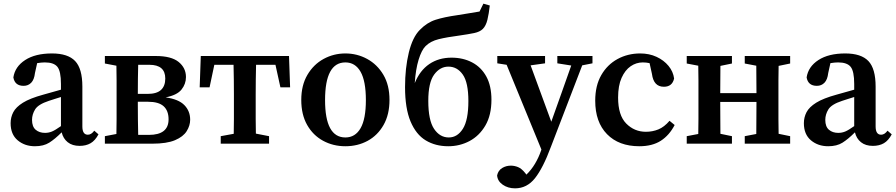

<svg xmlns="http://www.w3.org/2000/svg" viewBox="-20 -785 4893 1049"><path d="M415 12Q375 12 350 -8Q325 -28 317 -62Q280 -25 249 -5.5Q218 14 171 14Q115 14 76.5 -18.5Q38 -51 38 -112Q38 -144 52.5 -172Q67 -200 105.5 -224Q144 -248 217 -268Q241 -275 265 -281.5Q289 -288 313 -295V-326Q313 -396 293.5 -420Q274 -444 225 -444Q215 -444 205 -443Q195 -442 183 -440L171 -386Q167 -350 150.5 -333Q134 -316 109 -316Q61 -316 53 -362Q62 -421 117.5 -457Q173 -493 264 -493Q351 -493 390.5 -451.5Q430 -410 430 -312V-94Q430 -49 460 -49Q479 -49 495 -71L518 -51Q500 -17 475 -2.5Q450 12 415 12ZM155 -130Q155 -93 175 -76Q195 -59 226 -59Q246 -59 264 -66.5Q282 -74 313 -96V-255Q296 -250 279.5 -244.5Q263 -239 247 -234Q189 -215 172 -187.5Q155 -160 155 -130Z M733 -210Q733 -176 733.5 -131Q734 -86 735 -48H793Q901 -48 901 -133Q901 -180 874 -204.5Q847 -229 789 -229H733ZM553 0V-41L616 -53Q617 -91 617 -134Q617 -177 617 -210V-269Q617 -302 617 -345.5Q617 -389 616 -426L553 -438V-479H831Q916 -479 956 -446.5Q996 -414 996 -364Q996 -326 971.5 -295.5Q947 -265 885 -253Q956 -243 987.5 -210.5Q1019 -178 1019 -131Q1019 -99 1000 -68.5Q981 -38 936 -19Q891 0 812 0ZM796 -431H735Q734 -397 733.5 -354.5Q733 -312 733 -272H786Q836 -272 859.5 -293.5Q883 -315 883 -356Q883 -431 796 -431Z M1071 -308 1077 -479H1559L1565 -308H1512L1485 -431H1379Q1378 -394 1377.5 -349Q1377 -304 1377 -269V-210Q1377 -177 1377 -134.5Q1377 -92 1378 -55L1450 -41V0H1186V-41L1257 -54Q1258 -92 1258 -134.5Q1258 -177 1258 -210V-269Q1258 -304 1257.5 -349Q1257 -394 1256 -431H1151L1125 -308Z M1867 14Q1800 14 1745 -16Q1690 -46 1658 -102.5Q1626 -159 1626 -239Q1626 -319 1659.5 -376Q1693 -433 1748 -463Q1803 -493 1867 -493Q1931 -493 1986 -463Q2041 -433 2074.5 -376.5Q2108 -320 2108 -239Q2108 -159 2075.5 -102Q2043 -45 1988.5 -15.5Q1934 14 1867 14ZM1867 -34Q1921 -34 1950 -84.5Q1979 -135 1979 -238Q1979 -342 1950 -393Q1921 -444 1867 -444Q1756 -444 1756 -238Q1756 -34 1867 -34Z M2429 14Q2359 14 2306 -18Q2253 -50 2223 -121.5Q2193 -193 2193 -309Q2193 -413 2213.5 -497.5Q2234 -582 2274 -622Q2313 -662 2360 -677Q2407 -692 2478 -702Q2508 -707 2539.5 -712Q2571 -717 2600 -722L2621 -765L2656 -755Q2651 -710 2643 -677Q2635 -644 2618 -627Q2602 -611 2571 -604.5Q2540 -598 2491 -591Q2422 -582 2377 -571Q2332 -560 2305 -533Q2283 -511 2267 -458.5Q2251 -406 2246 -331Q2274 -400 2325.5 -435Q2377 -470 2447 -470Q2510 -470 2559.5 -444Q2609 -418 2637 -367Q2665 -316 2665 -240Q2665 -156 2632 -99.5Q2599 -43 2545.5 -14.5Q2492 14 2429 14ZM2432 -34Q2479 -34 2509 -81.5Q2539 -129 2539 -233Q2539 -334 2508.5 -377.5Q2478 -421 2430 -421Q2384 -421 2352 -377.5Q2320 -334 2320 -234Q2320 -128 2351.5 -81Q2383 -34 2432 -34Z M3025 -439V-479H3217V-439L3161 -428L2990 17Q2947 133 2903 188.5Q2859 244 2794 244Q2755 244 2726.5 224Q2698 204 2696 173Q2702 146 2723.5 133Q2745 120 2771 120Q2791 120 2810.5 128Q2830 136 2850 161L2856 169Q2883 143 2903 109.5Q2923 76 2936 38L2938 32L2748 -431L2697 -439V-479H2958V-439L2879 -428L2992 -120L3049 -280L3101 -427Z M3473 14Q3361 14 3296.5 -52Q3232 -118 3232 -235Q3232 -317 3265 -374.5Q3298 -432 3354 -462.5Q3410 -493 3478 -493Q3527 -493 3567 -474.5Q3607 -456 3632.5 -425Q3658 -394 3663 -356Q3653 -311 3607 -311Q3551 -311 3542 -381L3529 -440Q3520 -442 3510.5 -443Q3501 -444 3492 -444Q3456 -444 3425.5 -423Q3395 -402 3376 -359.5Q3357 -317 3357 -252Q3357 -155 3401.5 -110Q3446 -65 3509 -65Q3545 -65 3577 -78Q3609 -91 3638 -125L3666 -102Q3637 -46 3590.5 -16Q3544 14 3473 14Z M4049 -438V-479H4297V-438L4234 -425Q4233 -388 4233 -345Q4233 -302 4233 -269V-210Q4233 -177 4233 -134Q4233 -91 4234 -54L4297 -41V0H4049V-41L4112 -53Q4112 -90 4112.5 -136Q4113 -182 4113 -228H3915Q3915 -182 3915.5 -136Q3916 -90 3916 -54L3979 -41V0H3732V-41L3795 -53Q3796 -91 3796 -134Q3796 -177 3796 -210V-269Q3796 -302 3796 -345.5Q3796 -389 3795 -426L3732 -438V-479H3979V-438L3916 -425Q3916 -391 3915.5 -350Q3915 -309 3915 -276H4113Q4113 -309 4112.5 -350Q4112 -391 4112 -426Z M4749 12Q4709 12 4684 -8Q4659 -28 4651 -62Q4614 -25 4583 -5.5Q4552 14 4505 14Q4449 14 4410.5 -18.5Q4372 -51 4372 -112Q4372 -144 4386.5 -172Q4401 -200 4439.5 -224Q4478 -248 4551 -268Q4575 -275 4599 -281.5Q4623 -288 4647 -295V-326Q4647 -396 4627.5 -420Q4608 -444 4559 -444Q4549 -444 4539 -443Q4529 -442 4517 -440L4505 -386Q4501 -350 4484.5 -333Q4468 -316 4443 -316Q4395 -316 4387 -362Q4396 -421 4451.5 -457Q4507 -493 4598 -493Q4685 -493 4724.5 -451.5Q4764 -410 4764 -312V-94Q4764 -49 4794 -49Q4813 -49 4829 -71L4852 -51Q4834 -17 4809 -2.5Q4784 12 4749 12ZM4489 -130Q4489 -93 4509 -76Q4529 -59 4560 -59Q4580 -59 4598 -66.5Q4616 -74 4647 -96V-255Q4630 -250 4613.5 -244.5Q4597 -239 4581 -234Q4523 -215 4506 -187.5Q4489 -160 4489 -130Z"/></svg>

Font: Source Serif 4 Semibold
Style: Regular
Weight: 600
Designer: Frank Grießhammer
Foundry: Adobe
Version: Version 4.005;hotconv 1.1.0;makeotfexe 2.6.0